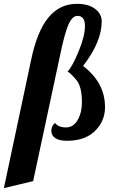

<svg xmlns="http://www.w3.org/2000/svg" viewBox="-105 -720 605 990"><path d="M323.2 -379.9Q436.5 -293.9 436.5 -167Q436.5 -95.7 385 -44.9Q333.5 5.9 239.7 5.9Q201.2 5.9 180.4 -7.6Q159.7 -21 159.7 -45.9Q159.7 -70.8 178.7 -85.9Q196.3 -63 234.9 -63Q273.4 -63 295.4 -101.1Q317.4 -139.2 317.4 -192.9Q317.4 -272.5 289.6 -306.6Q261.7 -340.8 243.7 -351.1Q268.1 -377 300.5 -455.3Q333 -533.7 333 -585.9Q333 -638.2 294.4 -638.2Q267.6 -638.2 247.8 -593Q228 -547.9 204.6 -434.1L65.9 213.9L-85 250L55.7 -412.1Q85.9 -557.6 144 -628.9Q202.1 -700.2 291.5 -700.2Q351.1 -700.2 385.3 -674.3Q419.4 -648.4 419.4 -609.4Q419.4 -503.9 323.2 -379.9Z"/></svg>

Font: Lobster-Regular
Style: Regular
Weight: 400
Designer: Pablo Impallari
Foundry: Pablo Impallari
Version: Version 1.007; ttfautohint (v1.1) -l 8 -r 50 -G 50 -x 14 -D 